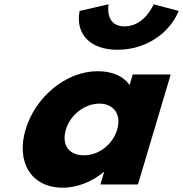

<svg xmlns="http://www.w3.org/2000/svg" viewBox="-20 -860 853 895"><path d="M696.1 -840C696.1 -840 654.5 -737 560.5 -737C466.5 -737 486.1 -840 486.1 -840L350.9 -809C331 -702 399 -628 528 -628C657 -628 769 -702 812.9 -809ZM99.2 -256C54.6 -106 123.5 15 273.5 15C343.5 15 412.8 -16 463.3 -58H465.3L448 0H623L775.8 -513H598.8L584.2 -464C554.4 -505 504.2 -528 435.2 -528C285.2 -528 143.9 -406 99.2 -256ZM287.2 -256C308.4 -327 376.3 -377 443.3 -377C509.3 -377 547.4 -327 526.2 -256C505.4 -186 440.5 -136 371.5 -136C299.5 -136 266.4 -186 287.2 -256Z"/></svg>

Font: Hussar
Style: BdOblThree
Weight: 700
Foundry: Cannot Into Space Fonts
Version: Version 2.00